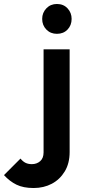

<svg xmlns="http://www.w3.org/2000/svg" viewBox="-150 -731 427 965"><path d="M19 214Q-33 214 -67.5 197Q-102 180 -130 149L-47 66Q-35 81 -21.5 87.5Q-8 94 10 94Q35 94 52 79Q69 64 69 35V-483H200V33Q200 90 175.5 130.5Q151 171 110.5 192.5Q70 214 19 214ZM136 -561Q104 -561 83 -582.5Q62 -604 62 -636Q62 -667 83 -689Q104 -711 136 -711Q169 -711 189.5 -689Q210 -667 210 -636Q210 -604 189.5 -582.5Q169 -561 136 -561Z"/></svg>

Font: Outfit Thin SemiBold
Style: Regular
Weight: 600
Version: Version 1.100;gftools[0.9.27]